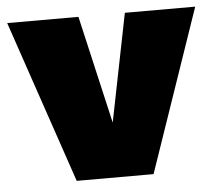

<svg xmlns="http://www.w3.org/2000/svg" viewBox="-44 -599 732 647"><g transform="rotate(-5 321.5 -275.0)"><path d="M190 0 3 -550H244L328 -185L401 -550H639L450 0Z"/></g></svg>

Font: Georama ExtraCondensed Thin Black
Style: Regular
Weight: 900
Version: Version 1.001